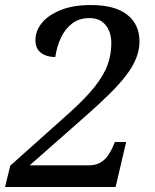

<svg xmlns="http://www.w3.org/2000/svg" viewBox="-36 -744 615 764"><path d="M-16 0 5 -85 239 -294Q307 -355 343 -401.5Q379 -448 393 -488.5Q407 -529 407 -572Q407 -616 384.5 -644Q362 -672 320 -672Q279 -672 251 -650.5Q223 -629 206.5 -594Q190 -559 184 -517Q150 -517 127.5 -533.5Q105 -550 105 -585Q105 -621 130.5 -652.5Q156 -684 205.5 -704Q255 -724 326 -724Q421 -724 470 -685.5Q519 -647 519 -579Q519 -545 505.5 -511.5Q492 -478 465.5 -443.5Q439 -409 400 -370.5Q361 -332 309 -286L82 -86H314Q345 -86 363.5 -97Q382 -108 394 -125.5Q406 -143 414 -162L421 -179H466L424 0Z"/></svg>

Font: ET Text
Style: Italic
Weight: 470
Italic angle: -12°
Designer: Monotype Design Team
Foundry: Monotype Imaging Inc.
Version: Version 2.009